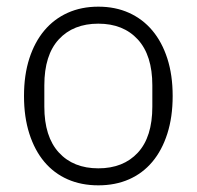

<svg xmlns="http://www.w3.org/2000/svg" viewBox="-20 -544 590 576"><path d="M275 12Q224 12 183 -6Q142 -24 113 -58.5Q84 -93 68 -143Q52 -193 52 -256Q52 -319 68 -368.5Q84 -418 113 -452.5Q142 -487 183 -505.5Q224 -524 275 -524Q326 -524 367 -505.5Q408 -487 437 -452.5Q466 -418 482 -368.5Q498 -319 498 -256Q498 -193 482 -143Q466 -93 437 -58.5Q408 -24 367 -6Q326 12 275 12ZM275 -39Q350 -39 393.5 -86Q437 -133 437 -224V-288Q437 -378 393.5 -425.5Q350 -473 275 -473Q200 -473 156.5 -426Q113 -379 113 -288V-224Q113 -134 156.5 -86.5Q200 -39 275 -39Z"/></svg>

Font: IBM Plex Thai Light
Style: Regular
Weight: 300
Designer: Mike Abbink, Paul van der Laan, Pieter van Rosmalen, Ben Mitchell, Mark Frömberg
Foundry: Bold Monday
Version: Version 1.0